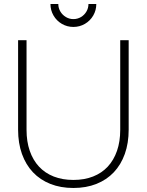

<svg xmlns="http://www.w3.org/2000/svg" viewBox="-20 -920 730 955"><path d="M345 -786Q314 -786 287.8 -801.2Q261.5 -816.5 246.2 -842.8Q231 -869 231 -900H270Q270 -880 280.2 -862.8Q290.5 -845.5 307.8 -835.2Q325 -825 345 -825Q365.5 -825 382.8 -835.2Q400 -845.5 410 -862.8Q420 -880 420 -900H459Q459 -869 443.8 -842.8Q428.5 -816.5 402.2 -801.2Q376 -786 345 -786ZM345 15Q281.5 15 230.5 -5.2Q179.5 -25.5 144 -63Q108.5 -100.5 89.2 -154.2Q70 -208 70 -275V-720H112V-274Q112 -216 128 -169.8Q144 -123.5 174 -91.2Q204 -59 247.2 -42Q290.5 -25 345 -25Q399.5 -25 442.8 -42Q486 -59 516 -91.2Q546 -123.5 562 -169.8Q578 -216 578 -274V-720H620V-275Q620 -208 600.8 -154.2Q581.5 -100.5 546 -63Q510.5 -25.5 459.5 -5.2Q408.5 15 345 15Z"/></svg>

Font: Vela Sans ExtLt
Style: Regular
Weight: 200
Designer: Principal design: Mikhail Sharanda - project Manrope.
Design modification: Ravid Balaliev
Foundry: Mikhail Sharanda
Version: Version 1.001